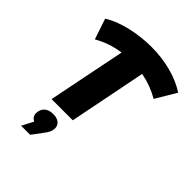

<svg xmlns="http://www.w3.org/2000/svg" viewBox="-267 -860 1274 1274"><g transform="rotate(45 370.0 -223.0)"><path d="M654 -480Q572 -527 483 -543L375 0H176L286 -547Q182 -532 99 -483L50 -629Q116 -670 210 -692Q304 -714 399 -714Q497 -714 585 -691Q673 -668 740 -624ZM330 121Q330 139 322.5 156Q315 173 293 201L243 268H158L200 187Q169 172 169 139Q169 105 191 83.5Q213 62 254 62Q291 62 310.5 78.5Q330 95 330 121Z"/></g></svg>

Font: Montserrat Alternates ExtraBold
Style: Italic
Weight: 800
Italic angle: -11.3°
Designer: Julieta Ulanovsky
Foundry: Julieta Ulanovsky
Version: Version 7.200